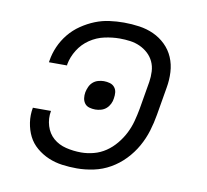

<svg xmlns="http://www.w3.org/2000/svg" viewBox="-65 -599 730 678"><g transform="rotate(10 300.0 -260.0)"><path d="M252 8Q225 8 199 4.5Q173 1 149.5 -9Q126 -19 106.5 -35.5Q87 -52 76 -74Q65 -96 61 -122.5Q57 -149 62 -176H127Q122 -148 130 -122Q138 -96 157 -79.5Q176 -63 202.5 -56.5Q229 -50 257 -50Q279 -50 302 -56Q325 -62 345 -75.5Q365 -89 381 -108.5Q397 -128 407.5 -149Q418 -170 424 -192.5Q430 -215 434 -237L451 -337Q454 -356 453 -375Q452 -394 444.5 -410Q437 -426 424 -438Q411 -450 394.5 -457.5Q378 -465 359.5 -467.5Q341 -470 322 -470Q296 -470 268 -464Q240 -458 215.5 -441.5Q191 -425 175.5 -400Q160 -375 155 -348V-344H90L91 -350Q95 -376 106 -401Q117 -426 134.5 -447.5Q152 -469 175.5 -485Q199 -501 224 -511Q249 -521 275 -524.5Q301 -528 327 -528Q355 -528 382.5 -524Q410 -520 434 -509Q458 -498 477 -479.5Q496 -461 506.5 -436.5Q517 -412 518.5 -384Q520 -356 515 -328L498 -228Q493 -198 484 -168.5Q475 -139 459.5 -111.5Q444 -84 421.5 -60.5Q399 -37 371 -21Q343 -5 312 1.5Q281 8 252 8ZM280 -208Q269 -208 258.5 -211Q248 -214 242 -222Q236 -230 234.5 -240.5Q233 -251 235 -262Q237 -272 241.5 -282Q246 -292 254 -299Q262 -306 272.5 -309Q283 -312 293 -312Q304 -312 314.5 -309Q325 -306 331.5 -298Q338 -290 339 -279.5Q340 -269 338 -258Q337 -248 332 -238Q327 -228 319 -221Q311 -214 300.5 -211Q290 -208 280 -208Z"/></g></svg>

Font: Iosevka Aile Light Oblique
Style: Regular
Weight: 300
Italic angle: -9°
Designer: Belleve Invis
Foundry: Belleve Invis
Version: Version 31.1.0; ttfautohint (v1.8.4)